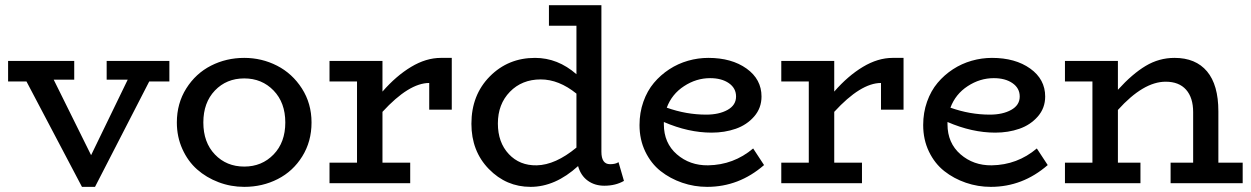

<svg xmlns="http://www.w3.org/2000/svg" viewBox="-20 -706 4821 740"><path d="M632.8 -471.2V-392.1H555.2L346.2 14.2H295.9L82 -392.1H11.2V-471.2H266.1V-398.9H187L331.1 -107.9L472.2 -398.9H391.1V-471.2Z M921.4 14.2Q869.6 14.2 822.5 -3.7Q775.4 -21.5 739.7 -53Q704.1 -84.5 682.9 -131.6Q661.6 -178.7 661.6 -233.9Q661.6 -307.6 698 -365.2Q734.4 -422.9 793.2 -452.9Q852.1 -482.9 921.4 -482.9Q988.8 -482.9 1047.6 -452.9Q1106.4 -422.9 1143.6 -365Q1180.7 -307.1 1180.7 -233.9Q1180.7 -160.6 1145 -103.3Q1109.4 -45.9 1050.5 -15.9Q991.7 14.2 921.4 14.2ZM921.4 -64Q989.3 -64 1034.4 -110.6Q1079.6 -157.2 1079.6 -233.9Q1079.6 -310.5 1034.4 -357.2Q989.3 -403.8 921.4 -403.8Q853 -403.8 808.3 -357.2Q763.7 -310.5 763.7 -233.9Q763.7 -157.2 808.3 -110.6Q853 -64 921.4 -64Z M1679.2 -482.9H1721.2V-283.2H1634.3V-386.2Q1556.2 -386.2 1454.1 -274.9V-79.1H1561V0H1250V-79.1H1356V-392.1H1250V-471.2H1454.1V-353Q1506.8 -413.6 1564.5 -448.2Q1622.1 -482.9 1679.2 -482.9Z M2363.8 -81.1 2384.8 -8.8Q2352.5 9.8 2309.1 9.8Q2272 9.8 2245.1 -9.8Q2218.3 -29.3 2208 -65.9Q2120.1 14.2 2024.9 14.2Q1931.2 14.2 1864 -54.7Q1796.9 -123.5 1796.9 -229Q1796.9 -339.8 1867.7 -411.4Q1938.5 -482.9 2042 -482.9Q2129.9 -482.9 2201.7 -419.9V-606.9H2095.7V-686H2297.9V-121.1Q2297.9 -73.2 2331.1 -73.2Q2353 -73.2 2363.8 -81.1ZM1898.9 -230Q1898.9 -157.2 1940.9 -112.3Q1982.9 -67.4 2048.8 -68.8Q2120.6 -70.3 2201.7 -137.2V-345.2Q2133.8 -399.9 2064 -399.9Q1991.7 -399.9 1945.3 -352.3Q1898.9 -304.7 1898.9 -230Z M2882.8 -133.8 2924.8 -69.8Q2828.1 14.2 2705.6 14.2Q2655.8 14.2 2609.4 -1.7Q2563 -17.6 2526.1 -46.6Q2489.3 -75.7 2467 -121.8Q2444.8 -168 2444.8 -224.1Q2444.8 -272 2459.7 -314Q2474.6 -356 2500.2 -386.5Q2525.9 -417 2559.6 -439Q2593.3 -460.9 2631.8 -471.9Q2670.4 -482.9 2710 -482.9Q2799.8 -482.9 2857.4 -441.7Q2915 -400.4 2915 -334Q2915 -289.6 2886.7 -257.1Q2858.4 -224.6 2815.7 -209.7Q2772.9 -194.8 2722.7 -194.8Q2633.3 -194.8 2538.6 -235.8V-227.1Q2538.6 -154.8 2588.6 -111.3Q2638.7 -67.9 2709 -68.8Q2807.6 -70.3 2882.8 -133.8ZM2716.8 -404.8Q2663.6 -404.8 2616.5 -374Q2569.3 -343.3 2549.8 -291Q2625 -264.2 2701.7 -264.2Q2751.5 -264.2 2784.2 -282.5Q2816.9 -300.8 2816.9 -334Q2816.9 -366.2 2789.1 -385.5Q2761.2 -404.8 2716.8 -404.8Z M3420.4 -482.9H3462.4V-283.2H3375.5V-386.2Q3297.4 -386.2 3195.3 -274.9V-79.1H3302.2V0H2991.2V-79.1H3097.2V-392.1H2991.2V-471.2H3195.3V-353Q3248 -413.6 3305.7 -448.2Q3363.3 -482.9 3420.4 -482.9Z M3976.1 -133.8 4018.1 -69.8Q3921.4 14.2 3798.8 14.2Q3749 14.2 3702.6 -1.7Q3656.2 -17.6 3619.4 -46.6Q3582.5 -75.7 3560.3 -121.8Q3538.1 -168 3538.1 -224.1Q3538.1 -272 3553 -314Q3567.9 -356 3593.5 -386.5Q3619.1 -417 3652.8 -439Q3686.5 -460.9 3725.1 -471.9Q3763.7 -482.9 3803.2 -482.9Q3893.1 -482.9 3950.7 -441.7Q4008.3 -400.4 4008.3 -334Q4008.3 -289.6 3980 -257.1Q3951.7 -224.6 3908.9 -209.7Q3866.2 -194.8 3815.9 -194.8Q3726.6 -194.8 3631.8 -235.8V-227.1Q3631.8 -154.8 3681.9 -111.3Q3731.9 -67.9 3802.2 -68.8Q3900.9 -70.3 3976.1 -133.8ZM3810.1 -404.8Q3756.8 -404.8 3709.7 -374Q3662.6 -343.3 3643.1 -291Q3718.3 -264.2 3794.9 -264.2Q3844.7 -264.2 3877.4 -282.5Q3910.2 -300.8 3910.2 -334Q3910.2 -366.2 3882.3 -385.5Q3854.5 -404.8 3810.1 -404.8Z M4675.8 -79.1H4769.5V0H4491.7V-79.1H4578.6V-273.9Q4578.6 -329.6 4551.3 -360.4Q4523.9 -391.1 4472.7 -391.1Q4386.7 -391.1 4288.6 -282.2V-79.1H4375.5V0H4084.5V-79.1H4190.4V-392.1H4084.5V-471.2H4288.6V-359.9Q4344.2 -421.4 4395.8 -452.1Q4447.3 -482.9 4506.8 -482.9Q4588.4 -482.9 4632.1 -430.9Q4675.8 -378.9 4675.8 -276.9Z"/></svg>

Font: BioRhyme
Style: Regular
Weight: 400
Designer: Aoife Mooney
Foundry: Aoife Mooney Type
Version: Version 1.500;PS 001.500;hotconv 1.0.88;makeotf.lib2.5.64775